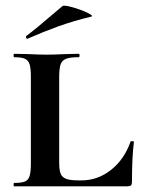

<svg xmlns="http://www.w3.org/2000/svg" viewBox="-20 -658 508 678"><path d="M257 -21H268Q325 -21 372 -58Q419 -95 441 -158Q442 -160 447.5 -159.5Q453 -159 453 -157Q446 -104 446 -15Q446 -7 442.5 -3.5Q439 0 430 0H30Q28 0 28 -6Q28 -12 30 -12Q56 -12 68 -17Q80 -22 84.5 -36.5Q89 -51 89 -81V-387Q89 -417 84.5 -431Q80 -445 68 -450.5Q56 -456 30 -456Q28 -456 28 -462Q28 -468 30 -468L79 -467Q121 -465 144 -465Q170 -465 212 -467L258 -468Q261 -468 261 -462Q261 -456 258 -456Q228 -456 213.5 -450.5Q199 -445 194 -430.5Q189 -416 189 -386V-85Q189 -58 194 -45Q199 -32 213.5 -26.5Q228 -21 257 -21ZM77 -521Q73 -521 72 -525.5Q71 -530 74 -532Q103 -553 155 -598Q185 -624 200 -636Q205 -641 235.5 -632.5Q266 -624 289.5 -612.5Q313 -601 301 -599Q239 -584 187.5 -565.5Q136 -547 79 -522Z"/></svg>

Font: Cormorant Unicase
Style: Bold
Weight: 700
Designer: Christian Thalmann (Catharsis Fonts)
Foundry: Catharsis Fonts
Version: Version 4.000